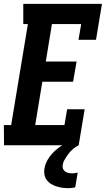

<svg xmlns="http://www.w3.org/2000/svg" viewBox="-27 -755 550 998"><path d="M-6 0 -7 -105H31L118 -630H94V-735H503L472 -548H381L395 -630H243L211 -435H371L353 -330H193L156 -105H308L322 -187H413L382 0ZM326 223Q310 223 294.5 220.5Q279 218 264 213Q249 208 236.5 200Q224 192 215.5 180Q207 168 204 152.5Q201 137 204 121Q209 91 228 64Q247 37 272.5 17Q298 -3 327.5 -15.5Q357 -28 387 -34L382 0Q366 8 353 19Q340 30 329.5 44Q319 58 310 73Q301 88 299 103Q297 113 300.5 122Q304 131 311.5 136.5Q319 142 328.5 144Q338 146 348 146Q356 146 363 145Q370 144 377 142L364 219Q355 221 345.5 222Q336 223 326 223Z"/></svg>

Font: Iosevka Curly Slab Extrabold
Style: Italic
Weight: 800
Italic angle: -9°
Monospace: yes
Designer: Belleve Invis
Foundry: Belleve Invis
Version: Version 22.1.2; ttfautohint (v1.8.4)